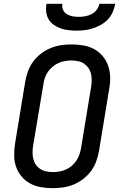

<svg xmlns="http://www.w3.org/2000/svg" viewBox="-20 -975 640 1003"><path d="M255 8Q223 8 192.5 2.5Q162 -3 136.5 -17Q111 -31 92 -54Q73 -77 63.5 -105Q54 -133 54 -164.5Q54 -196 59 -227L112 -550Q117 -577 126.5 -603.5Q136 -630 153.5 -653.5Q171 -677 194.5 -695Q218 -713 245 -724Q272 -735 299.5 -739Q327 -743 354 -743Q386 -743 416.5 -737.5Q447 -732 472.5 -718Q498 -704 517 -681Q536 -658 545.5 -630Q555 -602 555.5 -570.5Q556 -539 550 -508L497 -185Q492 -158 482.5 -131.5Q473 -105 455.5 -81.5Q438 -58 414.5 -40Q391 -22 364.5 -11Q338 0 310 4Q282 8 255 8ZM256 -76Q273 -76 290 -79Q307 -82 323.5 -89Q340 -96 354 -108Q368 -120 378 -134.5Q388 -149 394 -165.5Q400 -182 403 -199L456 -521Q459 -539 459 -556.5Q459 -574 455 -590.5Q451 -607 441.5 -620.5Q432 -634 418.5 -643Q405 -652 387.5 -655.5Q370 -659 353 -659Q336 -659 319 -656Q302 -653 286 -646Q270 -639 255.5 -627Q241 -615 231 -600.5Q221 -586 215 -569.5Q209 -553 207 -536L153 -214Q150 -196 150 -178.5Q150 -161 154 -144.5Q158 -128 167.5 -114.5Q177 -101 191 -92Q205 -83 222 -79.5Q239 -76 256 -76ZM379 -815Q358 -815 336.5 -817.5Q315 -820 296 -827Q277 -834 260.5 -845.5Q244 -857 234 -874Q224 -891 221.5 -912.5Q219 -934 223 -955H306Q303 -938 309.5 -923.5Q316 -909 329 -901Q342 -893 358 -890Q374 -887 391 -887Q408 -887 425 -890Q442 -893 458 -901Q474 -909 485 -923.5Q496 -938 499 -955H582Q578 -934 569 -912.5Q560 -891 544 -874Q528 -857 507.5 -845.5Q487 -834 465.5 -827Q444 -820 422.5 -817.5Q401 -815 379 -815Z"/></svg>

Font: Iosevka SS04 Md Ex Obl
Style: Regular
Weight: 500
Width: 7
Italic angle: -9°
Monospace: yes
Designer: Belleve Invis
Foundry: Belleve Invis
Version: Version 19.0.0; ttfautohint (v1.8.4)